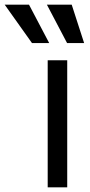

<svg xmlns="http://www.w3.org/2000/svg" viewBox="-128 -804 385 824"><path d="M76.7 0V-545.5H160.5V0ZM9.2 -619.3 -108 -784.1H-3.6L83.1 -619.3ZM159.8 -619.3 73.2 -784.1H179.7L233 -619.3Z"/></svg>

Font: InterMG
Style: Regular
Weight: 400
Designer: Rasmus Andersson
Foundry: rsms
Version: Version 3.019;December 26, 2023;FontCreator 15.0.0.2955 64-b